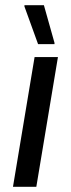

<svg xmlns="http://www.w3.org/2000/svg" viewBox="-20 -720 273 740"><path d="M30 0 113.3 -500H203.3L120 0ZM126.7 -550 74.2 -695V-700H149.2L190 -555V-550Z"/></svg>

Font: Familjen Grotesk
Style: Italic
Weight: 400
Italic angle: -9.46201°
Designer: Anders Wikstroem, Jonas Baeckman, Matilda Gysing, Kristian Moeller
Foundry: Familjen STHLM AB
Version: Version 2.000